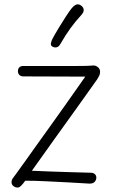

<svg xmlns="http://www.w3.org/2000/svg" viewBox="-20 -835 510 867"><path d="M86 -490Q74 -490 67.5 -496.5Q61 -503 61 -514Q61 -524 67 -530.5Q73 -537 85 -537Q175 -537 231.5 -537Q288 -537 320.5 -537Q353 -537 370 -537.5Q387 -538 398 -539Q410 -541 421 -532.5Q432 -524 432 -511Q432 -501 428 -493Q424 -485 419 -477Q376 -416 325 -345Q274 -274 222 -201.5Q170 -129 124 -64Q163 -62 208.5 -60.5Q254 -59 300.5 -57.5Q347 -56 390 -55Q401 -55 408 -49Q415 -43 415 -33Q415 -22 407 -13.5Q399 -5 382 -6Q337 -9 286.5 -11.5Q236 -14 187 -16.5Q138 -19 94 -19Q85 -6 76 3Q67 12 60 12Q50 12 41 5.5Q32 -1 32 -13Q32 -21 36.5 -28Q41 -35 49 -45Q66 -68 90.5 -102.5Q115 -137 145 -179Q175 -221 207 -265.5Q239 -310 269 -352.5Q299 -395 324 -430.5Q349 -466 365 -489ZM253 -637Q246 -624 236 -621.5Q226 -619 216 -625Q208 -630 210 -640Q212 -650 217 -660Q230 -684 246.5 -711Q263 -738 278.5 -762Q294 -786 304 -798Q317 -813 327 -815Q337 -817 346 -810Q357 -802 358 -791Q359 -780 347 -767Q321 -739 298.5 -708Q276 -677 253 -637Z"/></svg>

Font: Playpen Sans ExtraLight
Style: Regular
Weight: 250
Designer: Laura Meseguer, Veronika Burian, José Scaglione
Foundry: TypeTogether
Version: Version 1.001